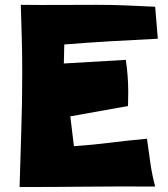

<svg xmlns="http://www.w3.org/2000/svg" viewBox="-20 -752 681 780"><path d="M621.1 -594.7Q525.4 -589.8 431.2 -584.5Q336.9 -579.1 241.2 -571.3L239.3 -494.1L491.2 -508.8Q496.1 -475.6 498.5 -443.4Q501 -411.1 501 -377.9Q501 -364.3 500.5 -349.6Q500 -335 500 -321.3L265.6 -279.3L280.3 -158.2Q354.5 -163.1 428.2 -172.4Q502 -181.6 577.1 -188.5Q584 -139.6 590.8 -90.3Q597.7 -41 610.4 5.9Q471.7 4.9 335 6.3Q198.2 7.8 59.6 7.8Q62.5 -106.4 66.4 -219.7Q70.3 -333 70.3 -448.2V-466.8Q70.3 -533.2 68.4 -599.1Q66.4 -665 64.5 -732.4Q141.6 -731.4 218.3 -731.9Q294.9 -732.4 373 -732.4Q432.6 -732.4 491.7 -730Q550.8 -727.5 610.4 -724.6Z"/></svg>

Font: Slackey
Style: Regular
Weight: 400
Designer: Squid
Foundry: Font Diner, Inc DBA Sideshow
Version: Version 1.001